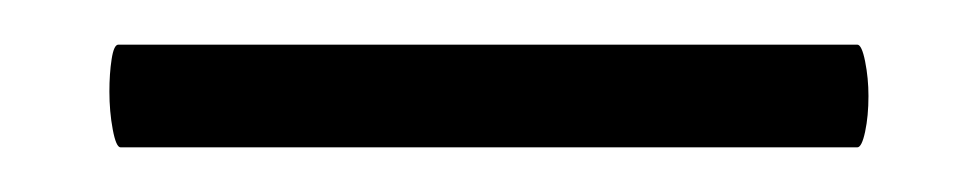

<svg xmlns="http://www.w3.org/2000/svg" viewBox="-20 13 438 86"><path d="M29 54Q29 46 30 39.5Q31 33 33 33H364Q366 33 367.5 40.5Q369 48 369 56Q369 65 367.5 72Q366 79 364 79H34Q32 79 30.5 71Q29 63 29 54Z"/></svg>

Font: Cormorant SC SemiBold
Style: Regular
Weight: 600
Designer: Christian Thalmann (Catharsis Fonts)
Version: Version 3.000